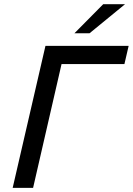

<svg xmlns="http://www.w3.org/2000/svg" viewBox="-20 -912 644 932"><path d="M341.3 -750.5 481 -891.6H586.9L414.6 -750.5ZM41.5 0 200.7 -689.5H604.5L584 -601.1H278.8L140.6 0Z"/></svg>

Font: Acari Sans Medium
Style: Italic
Weight: 500
Italic angle: -13°
Designer: Alfredo Marco Pradil and Stefan Peev
Foundry: Hanken Design Co.
Version: Version 1.045